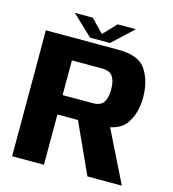

<svg xmlns="http://www.w3.org/2000/svg" viewBox="-117 -898 896 994"><g transform="rotate(15 331.0 -400.5)"><path d="M39.5 0H210V-269.5H420.5Q536 -269.5 576 -327Q616 -384.5 616 -468.5Q616 -554 578 -614.5Q540 -675 427.5 -675H39.5ZM443 0H627.5L468.5 -321L300 -314ZM210 -373.5V-559.5H371.5Q413.5 -559.5 429.5 -535Q445.5 -510.5 445.5 -466.5Q445.5 -422 429.5 -397.8Q413.5 -373.5 371.5 -373.5ZM270.5 -697.5H377.5L488 -801H390.5L324.5 -731.5L257.5 -801H161Z"/></g></svg>

Font: Anybody UltraCondensed Thin
Style: Bold
Weight: 700
Version: Version 1.111